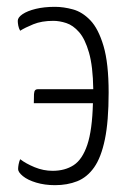

<svg xmlns="http://www.w3.org/2000/svg" viewBox="-20 -531 374 562"><path d="M141 11Q111 11 86 3.5Q61 -4 47 -15.5Q33 -27 33 -36Q33 -42 34.5 -50Q36 -58 39 -65Q56 -52 81.5 -41.5Q107 -31 134 -31Q170 -31 195.5 -47.5Q221 -64 235.5 -107Q250 -150 252 -229H79Q79 -247 79.5 -255.5Q80 -264 83 -267Q86 -270 91 -270H253Q252 -337 240.5 -377Q229 -417 211.5 -437Q194 -457 174 -463.5Q154 -470 136 -470Q102 -470 77.5 -460Q53 -450 39 -441Q35 -448 33.5 -456Q32 -464 32 -470Q32 -480 46 -489.5Q60 -499 84.5 -505Q109 -511 141 -511Q166 -511 193.5 -503.5Q221 -496 244.5 -471.5Q268 -447 283 -396.5Q298 -346 298 -260Q298 -176 287 -123Q276 -70 255.5 -41Q235 -12 206 -0.5Q177 11 141 11Z"/></svg>

Font: Yanone Kaffeesatz Light
Style: Regular
Weight: 300
Designer: Yanone (Cyrillic: Daniel Pouzeot, Huerta Tipografica, and Cyreal)
Foundry: Yanone
Version: Version 2.003